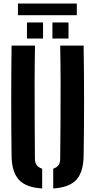

<svg xmlns="http://www.w3.org/2000/svg" viewBox="-20 -1058 538 1086"><path d="M45.5 -175.5Q43.5 -331 43.5 -488Q43.5 -645 45.5 -800H178Q176 -696.5 175.8 -588.5Q175.5 -480.5 176.2 -372.2Q177 -264 177.5 -160.5Q177.5 -137.5 187.8 -123.8Q198 -110 218.5 -104V8Q127.5 2.5 87.2 -40.8Q47 -84 45.5 -175.5ZM281 8V-104Q301 -110 310.8 -124Q320.5 -138 320.5 -160.5Q321.5 -264 322.2 -372.2Q323 -480.5 322.8 -588.5Q322.5 -696.5 320.5 -800H453Q455.5 -645 455.5 -488Q455.5 -331 453 -175.5Q451.5 -84 411.5 -40.8Q371.5 2.5 281 8ZM276.5 -840V-931H367.5V-840ZM132.5 -840V-931H223.5V-840ZM81.5 -1038H414.5V-972H81.5Z"/></svg>

Font: Big Shoulders Stencil Text Thin ExtraBold
Style: Regular
Weight: 800
Version: Version 2.001